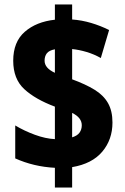

<svg xmlns="http://www.w3.org/2000/svg" viewBox="-20 -779 560 857"><path d="M225 -30Q130 -35 48 -72V-219Q88 -195 135.5 -177.5Q183 -160 225 -158V-303Q137 -336 88 -381.5Q39 -427 39 -508Q39 -592 90.5 -637Q142 -682 225 -691V-759H302V-692Q345 -689 387 -676.5Q429 -664 467 -645L430 -520Q400 -537 366.5 -547Q333 -557 302 -560V-425Q362 -403 402 -378.5Q442 -354 462 -319Q482 -284 482 -232Q482 -156 436.5 -102Q391 -48 302 -33V58H225ZM225 -559Q199 -554 189 -541Q179 -528 179 -508Q179 -475 225 -454ZM302 -166Q325 -173 335 -187Q345 -201 345 -220Q345 -254 302 -275Z"/></svg>

Font: Noto Sans Lao Condensed Black
Style: Regular
Weight: 900
Width: 3
Designer: Monotype Design Team
Foundry: Monotype Imaging Inc.
Version: Version 2.003; ttfautohint (v1.8.4.7-5d5b)